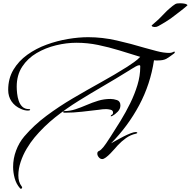

<svg xmlns="http://www.w3.org/2000/svg" viewBox="-20 -924 1164 1172"><path d="M107 228Q104 228 102 225Q79 199 69.5 163.5Q60 128 60 95Q60 44 78 -4.5Q96 -53 128 -91Q187 -160 263.5 -217Q340 -274 425 -324Q510 -374 595 -421Q680 -468 756 -516Q777 -530 798 -544.5Q819 -559 836 -577Q772 -597 708 -616.5Q644 -636 579 -649.5Q514 -663 446 -663Q386 -663 322 -647.5Q258 -632 203.5 -600Q149 -568 115.5 -517Q82 -466 82 -395Q82 -377 84.5 -353.5Q87 -330 94.5 -308Q102 -286 117 -272Q132 -258 157 -258Q159 -258 161.5 -257.5Q164 -257 164 -254Q164 -251 158.5 -250Q153 -249 151 -249Q130 -249 108 -259Q71 -275 50.5 -305Q30 -335 30 -375Q30 -445 62 -498.5Q94 -552 147 -590Q200 -628 264.5 -651.5Q329 -675 395 -686Q461 -697 518 -697Q605 -697 692.5 -677Q780 -657 863 -632Q895 -623 937 -612Q979 -601 1012 -601Q1026 -601 1033.5 -605Q1041 -609 1044 -609Q1047 -609 1047 -606Q1047 -602 1044.5 -599.5Q1042 -597 1039 -595Q1014 -576 996 -565.5Q978 -555 943 -555Q937 -555 931.5 -555Q926 -555 920 -556Q898 -410 830 -282.5Q762 -155 658 -49Q669 -55 689 -66.5Q709 -78 732.5 -90Q756 -102 776.5 -110Q797 -118 808 -118Q811 -118 814.5 -117Q818 -116 818 -113Q818 -111 815 -110Q812 -109 810 -108Q777 -101 749 -81Q721 -61 698 -36Q692 -29 680 -15.5Q668 -2 654 12.5Q640 27 626.5 37Q613 47 604 47Q592 47 583 36Q574 25 574 14Q574 2 582.5 -1.5Q591 -5 598 -12Q611 -24 628 -49Q645 -74 655 -90Q685 -136 716.5 -187.5Q748 -239 775 -294Q802 -349 819 -405Q836 -461 836 -515V-520Q836 -526 830 -526Q823 -526 809 -518.5Q795 -511 782 -502.5Q769 -494 762 -490Q688 -444 611.5 -399.5Q535 -355 460 -308.5Q385 -262 316.5 -207.5Q248 -153 191 -85Q166 -55 143 -16.5Q120 22 106 64.5Q92 107 92 147Q92 166 96.5 182.5Q101 199 113 215Q115 217 115 220Q115 228 107 228ZM658 -214Q656 -214 656 -216Q656 -221 663 -224Q670 -227 670 -237Q670 -251 654 -254.5Q638 -258 628 -258Q617 -258 606 -257Q595 -256 584 -254Q532 -248 480 -242Q428 -236 375 -236Q373 -236 369 -237Q365 -238 365 -241Q365 -244 369 -245Q373 -246 375 -246Q407 -246 440.5 -257Q474 -268 508.5 -283Q543 -298 579 -309Q615 -320 654 -320Q674 -320 694.5 -313Q715 -306 715 -280Q715 -259 698.5 -242Q682 -225 665 -216Q661 -214 658 -214ZM924 -759Q919 -759 912.5 -761Q906 -763 906 -769L948 -806Q966 -823 982 -840.5Q998 -858 1017 -874Q1026 -882 1034 -888Q1042 -894 1050 -899Q1055 -902 1062.5 -903Q1070 -904 1079 -904Q1092 -904 1104.5 -902Q1117 -900 1121 -896Q1124 -895 1124 -891Q1100 -870 1074 -850.5Q1048 -831 1022 -811Q1008 -801 987.5 -788.5Q967 -776 947 -765Q937 -759 924 -759Z"/></svg>

Font: My Soul
Style: Regular
Weight: 400
Designer: Robert E. Leuschke
Foundry: Robert E. Leuschke
Version: Version 1.010; ttfautohint (v1.8.4.7-5d5b)